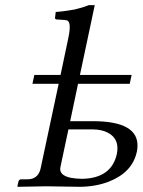

<svg xmlns="http://www.w3.org/2000/svg" viewBox="-20 -718 550 740"><path d="M430.2 -124Q442.4 -182.6 395 -207Q371.6 -218.8 339.4 -219.2H243.7L212.9 -74.2Q206.1 -42.5 252.9 -32.7Q271.5 -29.3 296.4 -28.8Q409.2 -30.8 430.2 -124ZM345.2 -698.2 288.1 -429.2H487.3L480 -395H280.8L250.5 -251H337.4Q515.1 -251 509.8 -151.9Q509.3 -142.1 507.3 -132.8Q490.2 -53.7 399.9 -18.1Q349.1 1.5 287.6 2Q262.2 2 222.7 1Q182.6 0 158.2 0L48.3 2L46.9 0L51.3 -19Q54.2 -26.4 60.5 -26.9H85Q125 -26.9 135.3 -64Q136.2 -68.4 137.2 -71.8L206.1 -395H105L112.3 -429.2H213.4L243.7 -573.2Q256.3 -633.8 237.8 -639.6Q233.4 -640.6 228 -641.1L196.8 -643.1Q192.4 -645 191.9 -647.9L194.8 -671.9Q221.2 -673.3 266.6 -681.2Q296.9 -688 322.3 -698.2Z"/></svg>

Font: Linux Libertine Display Slanted O
Style: Slanted
Weight: 400
Designer: Philipp H. Poll
Foundry: Philipp H. Poll
Version: Version 5.0.9